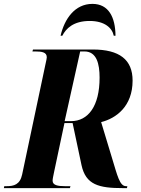

<svg xmlns="http://www.w3.org/2000/svg" viewBox="-57 -969 728 989"><path d="M255 -785H264C283 -822 321 -861 405 -861C482 -861 521 -825 529 -785H538C537 -880 503 -949 419 -949C328 -949 275 -871 255 -785ZM-37 0H303L306 -10H277C241 -10 214 -15 214 -38C214 -48 217 -60 222 -85L275 -335H317L363 -118C385 -17 452 0 576 0H597L599 -10H592C559 -10 547 -67 520 -155L464 -340C540 -359 626 -420 626 -554C626 -662 558 -714 421 -714H113L110 -704H124C159 -704 184 -700 184 -674C184 -669 182 -659 177 -637L57 -70C46 -18 14 -10 -22 -10H-35ZM309 -345H276L356 -704H378C441 -704 456 -640 456 -569C456 -422 397 -345 309 -345Z"/></svg>

Font: Noto Serif Display Condensed ExtraBold
Style: Italic
Weight: 800
Width: 3
Italic angle: -12°
Designer: Monotype Design Team
Foundry: Monotype Imaging Inc.
Version: Version 2.009